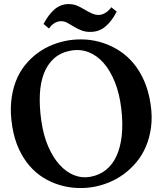

<svg xmlns="http://www.w3.org/2000/svg" viewBox="-20 -920 800 947"><path d="M555.7 -862.8Q530.8 -814.5 499.3 -788.6Q467.8 -762.7 426.3 -762.7Q404.3 -762.2 384.8 -769Q365.2 -775.9 346.7 -787.1Q330.1 -796.9 314 -806.4Q297.9 -815.9 280.3 -815.4Q264.2 -815.4 248.3 -805.7Q232.4 -795.9 221.7 -779.3L194.8 -801.8Q219.7 -849.1 249.5 -874.3Q279.3 -899.4 316.9 -899.9Q339.8 -899.9 357.4 -893.1Q375 -886.2 396 -873.5Q414.6 -862.3 432.1 -854.2Q449.7 -846.2 466.8 -846.2Q483.4 -846.7 500 -856.7Q516.6 -866.7 528.8 -884.3ZM425.3 -47.9Q469.2 -55.7 502 -81.5Q534.7 -107.4 554.4 -150.1Q574.2 -192.9 580.6 -252Q586.9 -311 578.1 -385.3Q569.3 -458.5 546.6 -515.1Q523.9 -571.8 491.2 -609.1Q458.5 -646.5 417.2 -662.6Q376 -678.7 329.6 -670.4Q280.3 -661.6 247.3 -632.6Q214.4 -603.5 196.8 -558.1Q179.2 -512.7 176.5 -452.6Q173.8 -392.6 184.1 -322.3Q194.3 -251.5 218 -197Q241.7 -142.6 274.2 -106.9Q306.6 -71.3 345.5 -55.9Q384.3 -40.5 425.3 -47.9ZM722.7 -407.2Q731.9 -345.7 725.1 -293.2Q718.3 -240.7 699.7 -197.3Q681.2 -153.8 652.3 -119.4Q623.5 -85 588.6 -59.8Q553.7 -34.7 514.4 -19Q475.1 -3.4 435.5 2.9Q396 9.3 354.2 6.8Q312.5 4.4 272 -8.1Q231.4 -20.5 194.1 -43.5Q156.7 -66.4 126 -101.8Q95.2 -137.2 73 -185.3Q50.8 -233.4 40.5 -295.9Q29.8 -362.8 35.2 -418.5Q40.5 -474.1 58.1 -519.3Q75.7 -564.5 103.8 -599.1Q131.8 -633.8 166.3 -658.9Q200.7 -684.1 240 -699.5Q279.3 -714.8 319.3 -721.2Q359.4 -727.5 402.3 -724.9Q445.3 -722.2 486.8 -708.7Q528.3 -695.3 566.9 -670.9Q605.5 -646.5 637 -609.4Q668.5 -572.3 690.7 -522Q712.9 -471.7 722.7 -407.2Z"/></svg>

Font: Varendra
Style: Regular
Weight: 700
Designer: Jacob Thomas
Foundry: Bangla Type Foundry
Version: Version 1.008